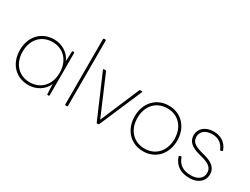

<svg xmlns="http://www.w3.org/2000/svg" viewBox="-62 -1305 2439 1870"><g transform="rotate(30 1157.5 -370.0)"><path d="M286 10C374 10 457 -41 487 -118L492 -8C492 -2 495 0 500 0H509C514 0 517 -3 517 -8V-484C517 -489 514 -492 509 -492H500C495 -492 492 -490 492 -484L487 -374C457 -451 374 -502 286 -502C139 -502 45 -394 45 -246C45 -98 139 10 286 10ZM284 -20C161 -20 76 -110 76 -246C76 -382 161 -472 284 -472C407 -472 492 -382 492 -246C492 -110 407 -20 284 -20Z M715 0C720 0 723 -3 723 -8V-742C723 -747 720 -750 715 -750H701C696 -750 693 -747 693 -742V-8C693 -3 696 0 701 0Z M1065 0C1069 0 1073 -1 1075 -6L1280 -483C1283 -490 1280 -492 1274 -492H1258C1254 -492 1250 -491 1248 -486L1062 -48L875 -486C873 -491 869 -492 865 -492H848C842 -492 839 -489 842 -483L1047 -6C1049 -1 1053 0 1057 0Z M1575 10C1719 10 1814 -99 1814 -246C1814 -393 1719 -502 1575 -502C1431 -502 1336 -393 1336 -246C1336 -99 1431 10 1575 10ZM1575 -20C1452 -20 1367 -110 1367 -246C1367 -382 1452 -472 1575 -472C1698 -472 1783 -382 1783 -246C1783 -110 1698 -20 1575 -20Z M2098 10C2191 10 2255 -42 2255 -122C2255 -187 2212 -231 2115 -257L2084 -265C1988 -291 1956 -320 1956 -374C1956 -433 2004 -472 2080 -472C2145 -472 2193 -443 2220 -379C2222 -374 2225 -372 2230 -374L2243 -378C2248 -380 2250 -383 2248 -388C2220 -466 2155 -502 2080 -502C1985 -502 1925 -447 1925 -374C1925 -307 1969 -264 2068 -238L2103 -229C2185 -207 2224 -177 2224 -120C2224 -55 2169 -20 2098 -20C2010 -20 1958 -53 1930 -128C1928 -133 1926 -135 1920 -133L1907 -129C1902 -127 1900 -124 1902 -119C1933 -30 2000 10 2098 10Z"/></g></svg>

Font: LINE Seed Sans TH Thin
Style: Regular
Weight: 250
Designer: Dalton Maag Ltd | Thai characters by Cadson Demak Co.,Ltd.
Foundry: Dalton Maag Ltd
Version: Version 1.003